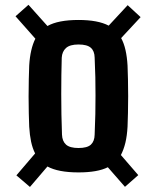

<svg xmlns="http://www.w3.org/2000/svg" viewBox="-20 -782 634 779"><path d="M101.5 -23.5 46.5 -70.5 122.5 -159.5Q112 -180 106.2 -207Q100.5 -234 98.5 -268Q97.5 -290 96.8 -322.2Q96 -354.5 96 -390.8Q96 -427 96.8 -460Q97.5 -493 98.5 -516Q100.5 -550 106.8 -577.2Q113 -604.5 123.5 -625L43 -716L95.5 -762.5L172.5 -676.5Q216 -701 298.5 -701Q377.5 -701 421 -678L498 -761L550.5 -712.5L471.5 -627.5Q483 -606.5 489.2 -578.8Q495.5 -551 497.5 -516Q498.5 -493 499.2 -460.5Q500 -428 500 -392.2Q500 -356.5 499.2 -323.8Q498.5 -291 497.5 -268Q495.5 -231.5 488.8 -203.2Q482 -175 470.5 -153L541 -71.5L487 -24L417.5 -103.5Q376 -82.5 298.5 -82.5Q216 -82.5 172.5 -106.5ZM298.5 -181.5Q334 -181.5 348.8 -195.2Q363.5 -209 364 -235.5Q366 -280 366.8 -319Q367.5 -358 367.5 -394.8Q367.5 -431.5 366.8 -469.2Q366 -507 364 -548.5Q363.5 -575 348.5 -588.2Q333.5 -601.5 298.5 -601.5Q263.5 -601.5 247.8 -587.2Q232 -573 230.5 -548Q229.5 -515.5 229 -477.8Q228.5 -440 228.5 -399.8Q228.5 -359.5 229.2 -318.2Q230 -277 231.5 -236Q232.5 -209 248 -195.2Q263.5 -181.5 298.5 -181.5Z"/></svg>

Font: Big Shoulders Text Thin ExtraBold
Style: Regular
Weight: 800
Version: Version 2.002